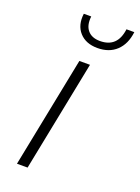

<svg xmlns="http://www.w3.org/2000/svg" viewBox="-139 -787 621 850"><g transform="rotate(20 171.0 -362.5)"><path d="M53 0 157 -522H207L103 0ZM212 -603Q157 -603 127 -636.5Q97 -670 104 -725H139Q134 -683 153.5 -659.5Q173 -636 212 -636Q294 -636 305 -725H342Q335 -667 301 -635Q267 -603 212 -603Z"/></g></svg>

Font: Montserrat Light
Style: Italic
Weight: 300
Italic angle: -11.3°
Designer: Julieta Ulanovsky
Foundry: Julieta Ulanovsky
Version: Version 9.000; ttfautohint (v1.8.4.7-5d5b)